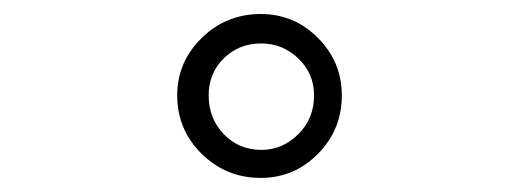

<svg xmlns="http://www.w3.org/2000/svg" viewBox="-20 -750 740 274"><path d="M352.1 -496.1Q302.7 -496.1 267.8 -530.5Q232.9 -564.9 232.9 -613.8Q232.9 -661.6 267.8 -695.8Q302.7 -730 352.1 -730Q399.9 -730 433.8 -695.8Q467.8 -661.6 467.8 -613.8Q467.8 -564.9 433.8 -530.5Q399.9 -496.1 352.1 -496.1ZM277.8 -613.8Q277.8 -581.1 299.3 -558.6Q320.8 -536.1 353 -536.1Q383.3 -536.1 405.8 -558.6Q428.2 -581.1 428.2 -613.8Q428.2 -645 405.8 -666.5Q383.3 -688 353 -688Q320.8 -688 299.3 -666.7Q277.8 -645.5 277.8 -613.8Z"/></svg>

Font: Director
Style: Regular
Weight: 400
Designer: Ange Degheest & May Jolivet & Justine Herbel
Foundry: Velvetyne Type Foundry
Version: Version 1.000;FEAKit 1.0